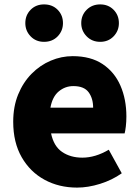

<svg xmlns="http://www.w3.org/2000/svg" viewBox="-20 -838 636 872"><path d="M330 14Q248 14 182.5 -21.5Q117 -57 78.5 -124Q40 -191 40 -285Q40 -354 62.5 -409Q85 -464 123.5 -503Q162 -542 210.5 -562.5Q259 -583 310 -583Q392 -583 446 -547Q500 -511 527 -449Q554 -387 554 -309Q554 -285 551.5 -264Q549 -243 546 -232H212Q224 -174 262 -148Q300 -122 354 -122Q413 -122 474 -158L533 -51Q489 -20 434.5 -3Q380 14 330 14ZM209 -349H403Q403 -391 382.5 -419Q362 -447 313 -447Q276 -447 247 -423Q218 -399 209 -349ZM180 -648Q143 -648 119 -673Q95 -698 95 -733Q95 -769 119 -793.5Q143 -818 180 -818Q218 -818 242 -793.5Q266 -769 266 -733Q266 -698 242 -673Q218 -648 180 -648ZM435 -648Q398 -648 373.5 -673Q349 -698 349 -733Q349 -769 373.5 -793.5Q398 -818 435 -818Q472 -818 496 -793.5Q520 -769 520 -733Q520 -698 496 -673Q472 -648 435 -648Z"/></svg>

Font: Source Han Sans TC Heavy
Style: Regular
Weight: 900
Designer: Ryoko NISHIZUKA Ë•øÂ°öÊ∂ºÂ≠ê (kana, bopomofo & ideographs); Paul D. Hunt (Latin, Greek & Cyrillic); Sandoll Communicatio
Foundry: Adobe
Version: Version 2.004;hotconv 1.0.118;makeotfexe 2.5.65603